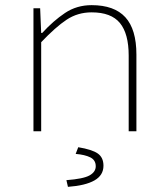

<svg xmlns="http://www.w3.org/2000/svg" viewBox="-20 -510 640 746"><path d="M110 0V-478H136L140 -382H144Q187 -429 232.5 -459.5Q278 -490 336 -490Q424 -490 467 -443Q510 -396 510 -298V0H480V-294Q480 -379 446 -420.5Q412 -462 336 -462Q282 -462 239 -433.5Q196 -405 140 -346V0ZM244 216 238 190Q304 185 328 171.5Q352 158 352 136Q352 112 331 101.5Q310 91 274 88L284 62Q338 71 360 86.5Q382 102 382 134Q382 171 347 191Q312 211 244 216Z"/></svg>

Font: Source Code Pro ExtraLight ExtraLight
Style: Regular
Weight: 250
Monospace: yes
Version: Version 1.018;hotconv 1.0.116;makeotfexe 2.5.65601